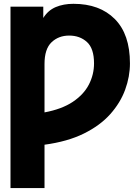

<svg xmlns="http://www.w3.org/2000/svg" viewBox="-20 -757 716 992"><path d="M651.4 -429.7Q651.4 -361.3 626.7 -293.7Q602.1 -226.1 549.6 -167.2Q497.1 -108.4 413.1 -66.9Q329.1 -25.4 210 -9.3V214.8H34.2V-722.7H203.6V-664.1Q228 -703.6 268.1 -720.5Q308.1 -737.3 359.4 -737.3Q495.1 -737.3 573.2 -658.7Q651.4 -580.1 651.4 -429.7ZM465.8 -429.7Q465.8 -506.8 429.2 -540Q392.6 -573.2 337.4 -573.2Q282.7 -573.2 246.3 -538.6Q210 -503.9 210 -426.8V-176.3Q299.3 -192.9 356 -230.7Q412.6 -268.6 439.2 -320.1Q465.8 -371.6 465.8 -429.7Z"/></svg>

Font: Giphurs Black
Style: Regular
Weight: 900
Version: Version 0.920; ttfautohint (v1.8.4.7-5d5b)